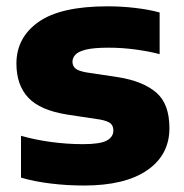

<svg xmlns="http://www.w3.org/2000/svg" viewBox="-20 -577 582 608"><path d="M246 10.5Q192.5 10.5 141 4.2Q89.5 -2 46.5 -14.5V-147Q90 -134.5 141 -127.5Q192 -120.5 243 -120.5Q297.5 -120.5 318.2 -132Q339 -143.5 339 -163.5Q339 -178.5 330 -186.2Q321 -194 296.5 -198.5L194 -214Q107 -227.5 69.5 -267.8Q32 -308 32 -375.5Q32 -458 102 -507.5Q172 -557 321 -557Q365 -557 409 -551.8Q453 -546.5 485.5 -537.5V-405.5Q452 -414.5 409.2 -420.2Q366.5 -426 324.5 -426Q276.5 -426 251.8 -419.8Q227 -413.5 218.2 -403.2Q209.5 -393 209.5 -381.5Q209.5 -368.5 218.5 -360.5Q227.5 -352.5 252 -348L354.5 -332.5Q432.5 -320 474.5 -284.2Q516.5 -248.5 516.5 -171Q516.5 -86.5 446.2 -38Q376 10.5 246 10.5Z"/></svg>

Font: Encode Sans Semi Expanded ExtraBold
Style: Regular
Weight: 800
Width: 6
Designer: Multiple Designers
Foundry: Impallari Type
Version: Version 3.000; ttfautohint (v1.8.3) -l 8 -r 50 -G 200 -x 14 